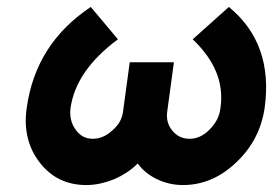

<svg xmlns="http://www.w3.org/2000/svg" viewBox="-20 -520 785 552"><path d="M241 -500Q83 -395 57 -211Q50 -165 59.5 -125Q69 -85 94 -53Q144 12 228 12Q249 12 269 7.5Q289 3 309 -5Q327 -13 344 -24Q361 -35 376 -50Q386 -36 399.5 -25Q413 -14 427 -7Q464 12 506 12Q591 12 659 -53Q728 -118 741 -211Q766 -395 638 -500L534 -407Q629 -317 614 -211Q612 -192 604 -176.5Q596 -161 583 -148Q557 -121 525 -121Q494 -121 475 -145Q456 -168 461 -201L480 -341H353L334 -201Q332 -184 324.5 -170.5Q317 -157 303 -145Q277 -121 247 -121Q215 -121 197 -148Q178 -174 183 -211Q199 -318 319 -407Z"/></svg>

Font: Unageo
Style: Bold-Italic
Weight: 700
Designer: Richard Sepsi
Foundry: Richard Sepsi
Version: Version 2.000